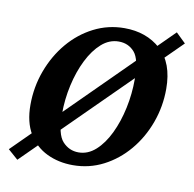

<svg xmlns="http://www.w3.org/2000/svg" viewBox="-62 -534 629 623"><g transform="rotate(10 252.0 -222.5)"><path d="M504 -440 34 26 1 -3 472 -471ZM214 12Q167 12 128.5 -6.5Q90 -25 67.5 -62.5Q45 -100 45 -157Q45 -216 65 -270Q85 -324 120 -365.5Q155 -407 202 -431Q249 -455 303 -455Q375 -455 422.5 -412.5Q470 -370 470 -284Q470 -226 450.5 -172.5Q431 -119 396 -77.5Q361 -36 314.5 -12Q268 12 214 12ZM225 -32Q256 -32 281.5 -55Q307 -78 325.5 -116.5Q344 -155 354 -202Q364 -249 364 -297Q364 -363 344 -386Q324 -409 292 -409Q261 -409 235.5 -386.5Q210 -364 191 -326Q172 -288 161.5 -241Q151 -194 151 -146Q151 -79 172.5 -55.5Q194 -32 225 -32Z"/></g></svg>

Font: Lisu Bosa Black
Style: Italic
Weight: 900
Italic angle: -19°
Designer: David Morse, Annie Olsen, Victor Gaultney, Frank Grießhammer (Latin)
Foundry: SIL International
Version: Version 2.000